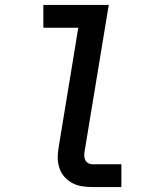

<svg xmlns="http://www.w3.org/2000/svg" viewBox="-20 -755 640 775"><path d="M352 0Q330 0 309 -3.5Q288 -7 270 -17Q252 -27 239 -42.5Q226 -58 219.5 -77.5Q213 -97 213 -119Q213 -141 217 -162L296 -643H155V-735H419L322 -147Q320 -138 320 -128.5Q320 -119 323.5 -110.5Q327 -102 335 -97Q343 -92 352 -92H470V0Z"/></svg>

Font: Iosevka Slab SmBdExObl
Style: Regular
Weight: 600
Width: 7
Italic angle: -9°
Monospace: yes
Designer: Belleve Invis
Foundry: Belleve Invis
Version: Version 11.1.0; ttfautohint (v1.8.3)